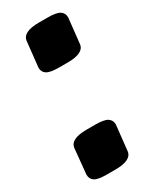

<svg xmlns="http://www.w3.org/2000/svg" viewBox="-148 -567 491 611"><g transform="rotate(-30 98.0 -261.5)"><path d="M141 -525Q173 -525 185.5 -517Q198 -509 198 -493L188 -401Q185 -369 125 -369H93Q61 -369 48.5 -377Q36 -385 36 -401L46 -493Q49 -525 109 -525ZM102 -154Q134 -154 146.5 -146Q159 -138 159 -122L149 -30Q146 2 86 2H54Q22 2 10 -6Q-2 -14 -2 -30L7 -122Q10 -154 70 -154Z"/></g></svg>

Font: Asap VF Beta
Style: Italic
Weight: 400
Italic angle: -6°
Designer: Pablo Cosgaya
Foundry: Pablo Cosgaya
Version: Version 1.007